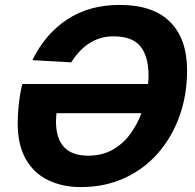

<svg xmlns="http://www.w3.org/2000/svg" viewBox="-20 -746 796 782"><path d="M742 -460Q742 -358 710.5 -271.5Q679 -185 622 -120.5Q565 -56 485.5 -20Q406 16 309 16Q235 16 176.5 -12Q118 -40 85 -98Q52 -156 52 -246Q52 -282 57 -325.5Q62 -369 71 -404H583Q585 -422 585 -438Q585 -516 552 -557Q519 -598 442 -598Q337 -598 270 -492L112 -501Q164 -608 254 -667Q344 -726 467 -726Q604 -726 673 -656.5Q742 -587 742 -460ZM339 -112Q396 -112 438.5 -136Q481 -160 510 -199.5Q539 -239 556 -285H210Q210 -279 209 -271Q208 -263 208 -252Q208 -112 339 -112Z"/></svg>

Font: Geist
Style: Bold Italic
Weight: 700
Italic angle: -12°
Designer: Basement.studio, Andrés Briganti, Mateo Zaragoza
Foundry: Basement.studio, Vercel, Andrés Briganti, Guido Ferreyra, Mateo Zaragoza
Version: Version 1.500; ttfautohint (v1.8.4.7-5d5b)